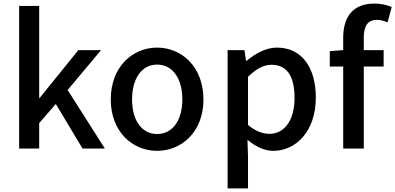

<svg xmlns="http://www.w3.org/2000/svg" viewBox="-20 -830 2209 1073"><path d="M87 0H199V-142L292 -249L441 0H566L358 -327L545 -550H418L202 -283H199V-797H87Z M858 13C994 13 1117 -92 1117 -274C1117 -458 994 -564 858 -564C722 -564 599 -458 599 -274C599 -92 722 13 858 13ZM858 -81C772 -81 718 -158 718 -274C718 -391 772 -469 858 -469C945 -469 999 -391 999 -274C999 -158 945 -81 858 -81Z M1252 223H1366V45L1363 -49C1410 -9 1459 13 1508 13C1632 13 1745 -95 1745 -284C1745 -453 1667 -564 1527 -564C1466 -564 1406 -530 1358 -490H1355L1346 -550H1252ZM1486 -82C1452 -82 1409 -95 1366 -132V-401C1413 -446 1454 -468 1497 -468C1589 -468 1626 -397 1626 -282C1626 -153 1566 -82 1486 -82Z M2169 -791C2144 -802 2109 -810 2072 -810C1949 -810 1898 -732 1898 -619V-550L1823 -544V-458H1898V0H2013V-458H2124V-550H2013V-620C2013 -687 2037 -719 2086 -719C2105 -719 2126 -714 2146 -705Z"/></svg>

Font: Noto Sans Japanese Medium
Style: Regular
Weight: 500
Designer: Ryoko NISHIZUKA (kana & ideographs); Paul D. Hunt (Latin, Greek & Cyrillic); Wenlong ZHANG (bopomofo); Sandoll Communica
Foundry: Adobe Systems Incorporated
Version: Version 1.000;PS 1;hotconv 1.0.78;makeotf.lib2.5.61930